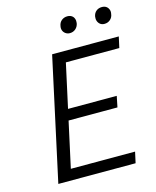

<svg xmlns="http://www.w3.org/2000/svg" viewBox="-122 -912 811 996"><g transform="rotate(-15 283.5 -414.0)"><path d="M481 0H66L209 -658H567L554 -599H267L149 -59H494ZM155 -304 168 -363H477L465 -304ZM327 -740Q314 -740 304 -747Q294 -754 290 -765Q286 -776 289 -789Q292 -807 305 -817.5Q318 -828 336 -828Q349 -828 358.5 -822Q368 -816 372 -805Q376 -794 374 -781Q371 -763 358 -751.5Q345 -740 327 -740ZM513 -740Q499 -740 490 -747Q481 -754 477 -765Q473 -776 475 -789Q478 -807 490.5 -817.5Q503 -828 521 -828Q535 -828 544 -822Q553 -816 557.5 -805Q562 -794 559 -781Q557 -763 544 -751.5Q531 -740 513 -740Z"/></g></svg>

Font: Ysabeau Office
Style: Italic
Weight: 400
Italic angle: -12°
Designer: Christian Thalmann (Catharsis Fonts)
Version: Version 2.001;gftools[0.9.30]; featfreeze: tnum,lnum,ss02